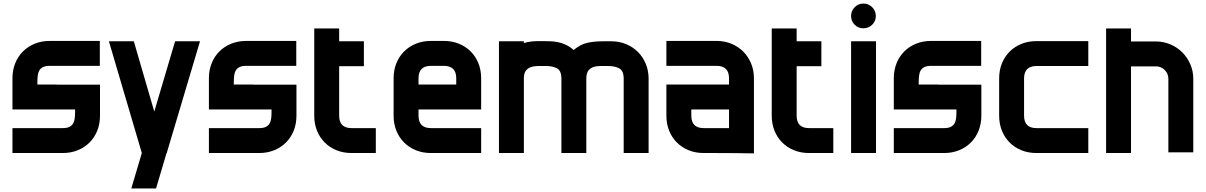

<svg xmlns="http://www.w3.org/2000/svg" viewBox="-20 -860 6776 1079"><path d="M300 -384H542V-210Q542 -164 526.5 -125.5Q511 -87 483 -59Q455 -31 416.5 -15.5Q378 0 332 0H50V-140H332Q356 -140 370 -147Q384 -154 391 -166Q398 -178 400 -195Q402 -212 402 -232V-245H50V-420Q50 -466 65.5 -504.5Q81 -543 109 -571Q137 -599 175.5 -614.5Q214 -630 260 -630H541V-490H260Q236 -490 222 -483Q208 -476 201 -464Q194 -452 192 -435Q190 -418 190 -398V-385H300Z M718 199 777 0 592 -628H732L847 -233L964 -628H1104L917 0H916L857 199H718Z M1404 -384H1646V-210Q1646 -164 1630.5 -125.5Q1615 -87 1587 -59Q1559 -31 1520.5 -15.5Q1482 0 1436 0H1154V-140H1436Q1460 -140 1474 -147Q1488 -154 1495 -166Q1502 -178 1504 -195Q1506 -212 1506 -232V-245H1154V-420Q1154 -466 1169.5 -504.5Q1185 -543 1213 -571Q1241 -599 1279.5 -614.5Q1318 -630 1364 -630H1645V-490H1364Q1340 -490 1326 -483Q1312 -476 1305 -464Q1298 -452 1296 -435Q1294 -418 1294 -398V-385H1404Z M2025 -488H1886V-210Q1886 -140 1956 -140H2092V0H1956Q1910 0 1871.5 -15.5Q1833 -31 1805 -59Q1777 -87 1761.5 -125.5Q1746 -164 1746 -210V-700H1886V-628H2025Z M2684 0H2402Q2356 0 2317.5 -15.5Q2279 -31 2251 -59Q2223 -87 2207.5 -125.5Q2192 -164 2192 -210V-420Q2192 -466 2207.5 -504.5Q2223 -543 2251 -571Q2279 -599 2317.5 -614.5Q2356 -630 2402 -630H2474Q2520 -630 2558.5 -614.5Q2597 -599 2625 -571Q2653 -543 2668.5 -504.5Q2684 -466 2684 -420V-245H2332V-210Q2332 -140 2402 -140H2684ZM2332 -420V-385H2544V-420Q2544 -490 2474 -490H2402Q2332 -490 2332 -420Z M3625 0H3485V-418Q3485 -462 3460.5 -475.5Q3436 -489 3397 -489Q3375 -489 3353 -489Q3331 -489 3314 -483Q3297 -477 3286 -462.5Q3275 -448 3275 -418V0H3135V-418Q3135 -462 3111 -475.5Q3087 -489 3048 -489Q3026 -489 3004 -489Q2982 -489 2964 -483Q2946 -477 2935 -462.5Q2924 -448 2924 -418V0H2784V-628H2924V-618Q2946 -625 2968 -627Q2990 -629 3013 -629Q3040 -629 3065 -628.5Q3090 -628 3113.5 -623.5Q3137 -619 3159.5 -608.5Q3182 -598 3204 -579Q3242 -611 3281 -619.5Q3320 -628 3368 -628H3415Q3460 -628 3498.5 -612Q3537 -596 3565 -568Q3593 -540 3609 -501.5Q3625 -463 3625 -418Z M3725 -630H4007Q4052 -630 4090.5 -614Q4129 -598 4157 -570Q4185 -542 4201 -503.5Q4217 -465 4217 -420V2Q4164 1 4112 0.5Q4060 0 4007 0H3935Q3889 0 3850.5 -15.5Q3812 -31 3784 -59Q3756 -87 3740.5 -125.5Q3725 -164 3725 -210V-385H4077V-420Q4077 -490 4007 -490H3725ZM4077 -245H3865V-210Q3865 -140 3935 -140H4077Z M4596 -488H4457V-210Q4457 -140 4527 -140H4663V0H4527Q4481 0 4442.5 -15.5Q4404 -31 4376 -59Q4348 -87 4332.5 -125.5Q4317 -164 4317 -210V-700H4457V-628H4596Z M4903 0H4763V-628H4903ZM4763 -770Q4763 -799 4783 -819.5Q4803 -840 4832 -840Q4861 -840 4881.5 -819.5Q4902 -799 4902 -770Q4902 -741 4881.5 -721Q4861 -701 4832 -701Q4803 -701 4783 -721Q4763 -741 4763 -770Z M5253 -384H5495V-210Q5495 -164 5479.5 -125.5Q5464 -87 5436 -59Q5408 -31 5369.5 -15.5Q5331 0 5285 0H5003V-140H5285Q5309 -140 5323 -147Q5337 -154 5344 -166Q5351 -178 5353 -195Q5355 -212 5355 -232V-245H5003V-420Q5003 -466 5018.5 -504.5Q5034 -543 5062 -571Q5090 -599 5128.5 -614.5Q5167 -630 5213 -630H5494V-490H5213Q5189 -490 5175 -483Q5161 -476 5154 -464Q5147 -452 5145 -435Q5143 -418 5143 -398V-385H5253Z M6096 0H5805Q5759 0 5720.5 -15.5Q5682 -31 5654 -59Q5626 -87 5610.5 -125.5Q5595 -164 5595 -210V-419Q5595 -465 5610.5 -503.5Q5626 -542 5654 -570Q5682 -598 5720.5 -613.5Q5759 -629 5805 -629H6096V-489H5805Q5735 -489 5735 -419V-210Q5735 -140 5805 -140H6096Z M6546 -4V-417Q6546 -446 6525.5 -466.5Q6505 -487 6476 -487H6336V0H6196V-700H6336V-627H6476Q6519 -627 6557.5 -610.5Q6596 -594 6624.5 -565.5Q6653 -537 6669.5 -498.5Q6686 -460 6686 -417V-4Z"/></svg>

Font: CAT North
Style: Regular
Weight: 400
Designer: Peter Wiegel
Foundry: Peter Wiegel
Version: Version 1.000